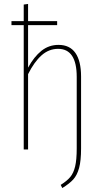

<svg xmlns="http://www.w3.org/2000/svg" viewBox="-20 -756 521 971"><path d="M390 -369V-5Q390 57 380 93.5Q370 130 350.5 151.5Q331 173 295 195L287 179Q319 159 335.5 139Q352 119 360 85.5Q368 52 368 -6V-367Q368 -509 274 -509Q227 -509 190 -476Q153 -443 122 -381V0H100V-629H38V-649H100V-733L122 -736V-649H269V-629H122V-414Q152 -469 189.5 -499Q227 -529 276 -529Q333 -529 361.5 -488Q390 -447 390 -369Z"/></svg>

Font: Fira Sans Extra Condensed Thin
Style: Regular
Weight: 250
Width: 1
Designer: Carrois Corporate & Edenspiekermann AG
Foundry: Carrois Corporate GbR & Edenspiekermann AG
Version: Version 4.203